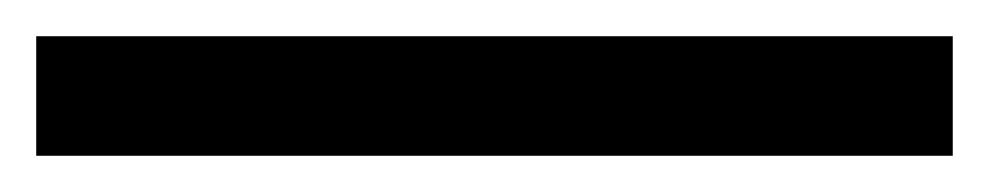

<svg xmlns="http://www.w3.org/2000/svg" viewBox="-23 -846 546 106"><path d="M503 -760V-826H-3V-760Z"/></svg>

Font: Noto Sans Bengali
Style: Regular
Weight: 400
Designer: Jelle Bosma - Monotype Design Team
Foundry: Monotype Imaging Inc.
Version: Version 2.003